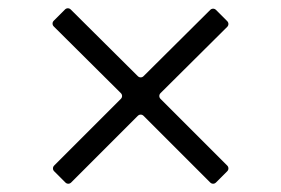

<svg xmlns="http://www.w3.org/2000/svg" viewBox="-20 -570 680 464"><path d="M111 -156Q108 -159 108 -163Q108 -167 111 -170L272 -331Q275 -334 275 -338Q275 -342 272 -345L110 -506Q107 -509 107 -513Q107 -517 110 -520L137 -547Q140 -550 144 -550Q148 -550 151 -547L313 -386Q316 -383 320 -383Q324 -383 327 -386L488 -546Q491 -549 495 -549Q499 -549 502 -546L529 -519Q532 -516 532 -512Q532 -508 529 -505L368 -345Q365 -342 365 -338Q365 -334 368 -331L529 -170Q532 -167 532 -163Q532 -159 529 -156L502 -129Q499 -126 495 -126Q491 -126 488 -129L327 -290Q324 -293 320 -293Q316 -293 313 -290L152 -129Q149 -126 145 -126Q141 -126 138 -129Z"/></svg>

Font: Open Sauce Two Light
Style: Regular
Weight: 300
Designer: Alfredo Marco Pradil
Foundry: Creative Sauce Fz LLC
Version: Version 1.477